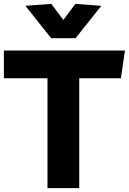

<svg xmlns="http://www.w3.org/2000/svg" viewBox="-31 -971 665 991"><path d="M614 -710 593 -567H378V0H214V-567H-11V-710ZM233 -774 100 -941 234 -951 296 -868 358 -951 492 -941 359 -774Z"/></svg>

Font: Livvic
Style: Bold
Weight: 700
Designer: Jacques Le Bailly, Baron von Fonthausen
Version: Version 1.001; ttfautohint (v1.8.2)